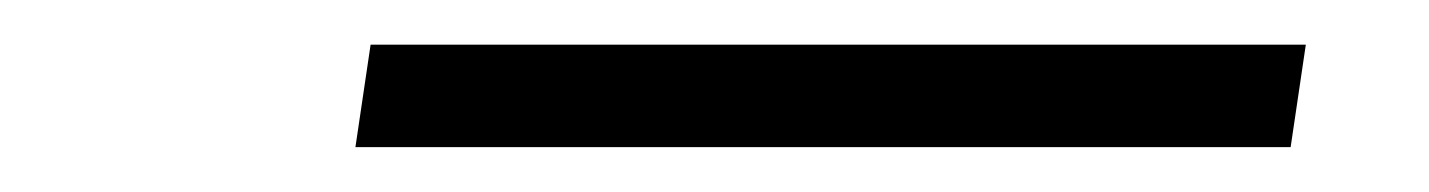

<svg xmlns="http://www.w3.org/2000/svg" viewBox="-20 -373 640 86"><path d="M139.2 -307.1 146 -353H564.9L558.1 -307.1Z"/></svg>

Font: Office Code Pro D Light Italic
Style: Regular
Weight: 300
Italic angle: -9°
Designer: Nathan Rutzky & Paul D. Hunt
Foundry: Adobe Systems Incorporated
Version: Version 1.004;PS 001.004;hotconv 1.0.70;makeotf.lib2.5.58329